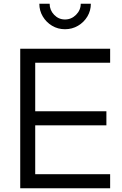

<svg xmlns="http://www.w3.org/2000/svg" viewBox="-20 -1005 652 1025"><path d="M88 0H568V-75H168V-336H548V-411H168V-670H568V-745H88ZM327 -849Q365 -849 396.5 -867.5Q428 -886 446.5 -917Q465 -948 465 -985H411Q411 -951 386 -926Q361 -901 327 -901Q293 -901 269 -926Q245 -951 245 -985H190Q190 -948 208.5 -917Q227 -886 258 -867.5Q289 -849 327 -849Z"/></svg>

Font: Plus Jakarta Sans
Style: Regular
Weight: 400
Designer: Gumpita Rahayu
Foundry: Tokotype
Version: Version 2.004; ttfautohint (v1.8.3)